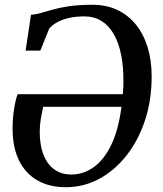

<svg xmlns="http://www.w3.org/2000/svg" viewBox="-20 -771 679 802"><path d="M87 -559.5 109.5 -709.5Q130 -710.5 151.2 -716.8Q172.5 -723 200.5 -731Q228.5 -739 268.8 -745Q309 -751 367 -751Q424.5 -751 470 -729.5Q515.5 -708 547.5 -668.5Q579.5 -629 596.5 -574Q613.5 -519 613.5 -452Q613.5 -351.5 585.2 -267Q557 -182.5 507.2 -120Q457.5 -57.5 393 -23.2Q328.5 11 255.5 11Q186 11 136 -17.8Q86 -46.5 59.2 -101.2Q32.5 -156 32.5 -234Q32.5 -277 39 -316.8Q45.5 -356.5 53.5 -377.5H493Q493.5 -385.5 494.2 -393.2Q495 -401 495.2 -409Q495.5 -417 495.5 -425.5Q496.5 -490 486.2 -541.2Q476 -592.5 455.2 -628.5Q434.5 -664.5 403.8 -683.5Q373 -702.5 333 -702.5Q295 -702.5 266 -695.5Q237 -688.5 217 -677Q197 -665.5 185.5 -651.5L148.5 -559.5ZM487.5 -325H160.5Q154.5 -298.5 150.2 -273Q146 -247.5 146 -219.5Q146 -183 153.5 -151Q161 -119 177 -94.5Q193 -70 218.2 -56Q243.5 -42 278 -42Q327.5 -42 370.2 -71.8Q413 -101.5 443.8 -164Q474.5 -226.5 487.5 -325Z"/></svg>

Font: Merriweather 20pt Medium
Style: Italic
Weight: 500
Italic angle: -7.8°
Version: Version 2.101